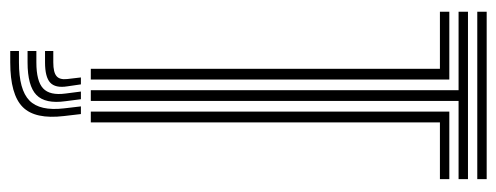

<svg xmlns="http://www.w3.org/2000/svg" viewBox="-328 -512 1003 388"><g transform="rotate(90 174.0 -318.5)"><path d="M4.2 -781V-800H342.5V-781ZM162.8 0V-743.2H4.2V-762.2H342.5V-743.2H184.5V0ZM119.5 0V-705.5H4.2V-724.5H141.2V0ZM206 0V-724.5H342.5V-705.5H227.8V0ZM195.5 20H211L215 54.2Q222 112.5 196.8 137.6Q171.5 162.8 106.5 162.8H83.5V145.2H106.5Q162 145.2 183.6 124.1Q205.2 103 199.5 54.2ZM137 20H151L155 47.5Q158.8 71.5 147.5 82Q136.2 92.5 106.5 92.5H83.5V75.8H106.5Q126.8 75.8 134.4 69.2Q142 62.8 140.2 47.5ZM165.5 20H181L185 51Q190.8 92 172.4 109.9Q154 127.8 106.5 127.8H83.5V110H106.5Q144.5 110 159.1 96.4Q173.8 82.8 169.5 51Z"/></g></svg>

Font: Big Shoulders Inline Display
Style: Bold
Weight: 700
Designer: Patric King
Foundry: XO Type Co
Version: Version 1.000